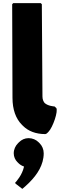

<svg xmlns="http://www.w3.org/2000/svg" viewBox="-20 -852 384 1230"><path d="M270 7C274 7 279 4 283 0L290 -7C319 -36 355 -143 340 -161H339L332 -168C331 -169 330 -170 328 -170C321 -171 288 -173 266 -192C258 -202 252 -215 252 -234L248 -825L241 -832H65L58 -825L60 -225C60 -151 81 -92 120 -53L127 -46C161 -12 209 7 270 7ZM163 33C139 33 118 43 102 59L95 66C79 82 68 105 68 130C68 152 77 172 91 186L98 193C108 203 120 210 134 215C122 270 85 310 77 319L76 320L83 327L123 358C136 347 149 336 162 323L169 316C218 267 260 204 260 130C260 105 250 82 234 66L227 59C211 43 188 33 163 33Z"/></svg>

Font: Hussar Woodtype
Style: Blk
Weight: 900
Foundry: Cannot Into Space Fonts
Version: Version 1.07